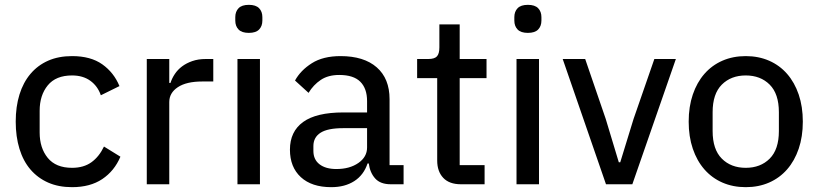

<svg xmlns="http://www.w3.org/2000/svg" viewBox="-20 -762 3385 794"><path d="M278 12Q222 12 179 -7Q136 -26 106 -61Q76 -96 60.5 -146.5Q45 -197 45 -259Q45 -321 60.5 -371Q76 -421 106 -456.5Q136 -492 179 -511Q222 -530 278 -530Q355 -530 403 -496Q451 -462 474 -406L397 -368Q384 -406 353.5 -428Q323 -450 278 -450Q211 -450 177.5 -409Q144 -368 144 -304V-214Q144 -150 177.5 -109Q211 -68 278 -68Q326 -68 358 -91Q390 -114 410 -156L478 -114Q453 -55 403 -21.5Q353 12 278 12Z M587 0V-518H680V-419H685Q691 -438 703 -456Q715 -474 733 -487.5Q751 -501 775.5 -509.5Q800 -518 831 -518H862V-425H816Q751 -425 715.5 -401.5Q680 -378 680 -340V0Z M1009 -626Q980 -626 966.5 -640Q953 -654 953 -677V-691Q953 -714 966.5 -728Q980 -742 1009 -742Q1038 -742 1051.5 -728Q1065 -714 1065 -691V-677Q1065 -654 1051.5 -640Q1038 -626 1009 -626ZM962 -518H1055V0H962Z M1596 0Q1553 0 1531.5 -24Q1510 -48 1505 -86H1500Q1484 -38 1445 -13Q1406 12 1350 12Q1269 12 1224 -29.5Q1179 -71 1179 -143Q1179 -218 1233.5 -257.5Q1288 -297 1400 -297H1498V-344Q1498 -396 1470 -424Q1442 -452 1383 -452Q1337 -452 1306.5 -431.5Q1276 -411 1256 -378L1200 -429Q1223 -471 1269.5 -500.5Q1316 -530 1388 -530Q1485 -530 1538 -483.5Q1591 -437 1591 -352V-79H1649V0ZM1371 -63Q1426 -63 1462 -88Q1498 -113 1498 -152V-232H1399Q1335 -232 1305.5 -213Q1276 -194 1276 -158V-138Q1276 -102 1301.5 -82.5Q1327 -63 1371 -63Z M1886 0Q1838 0 1813 -26.5Q1788 -53 1788 -98V-439H1705V-518H1751Q1777 -518 1787 -529Q1797 -540 1797 -566V-661H1881V-518H1992V-439H1881V-79H1984V0Z M2163 -626Q2134 -626 2120.5 -640Q2107 -654 2107 -677V-691Q2107 -714 2120.5 -728Q2134 -742 2163 -742Q2192 -742 2205.5 -728Q2219 -714 2219 -691V-677Q2219 -654 2205.5 -640Q2192 -626 2163 -626ZM2116 -518H2209V0H2116Z M2486 0 2307 -518H2400L2485 -270L2539 -91H2545L2600 -270L2686 -518H2775L2595 0Z M3064 12Q3011 12 2967.5 -7Q2924 -26 2893 -61.5Q2862 -97 2845 -147Q2828 -197 2828 -259Q2828 -321 2845 -371Q2862 -421 2893 -456.5Q2924 -492 2967.5 -511Q3011 -530 3064 -530Q3117 -530 3160.5 -511Q3204 -492 3235 -456.5Q3266 -421 3283 -371Q3300 -321 3300 -259Q3300 -197 3283 -147Q3266 -97 3235 -61.5Q3204 -26 3160.5 -7Q3117 12 3064 12ZM3064 -68Q3125 -68 3163 -106Q3201 -144 3201 -220V-298Q3201 -374 3163 -412Q3125 -450 3064 -450Q3003 -450 2965 -412Q2927 -374 2927 -298V-220Q2927 -144 2965 -106Q3003 -68 3064 -68Z"/></svg>

Font: IBM Plex Sans Text
Style: Regular
Weight: 450
Designer: Mike Abbink, Paul van der Laan, Pieter van Rosmalen
Foundry: Bold Monday
Version: Version 3.005